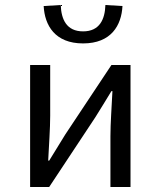

<svg xmlns="http://www.w3.org/2000/svg" viewBox="-20 -745 640 765"><path d="M100 0H176L360 -278C378 -307 406 -352 424 -382H428C425 -319 420 -254 420 -202V0H500V-486H424L240 -209C222 -179 194 -135 176 -105H172C175 -167 180 -232 180 -284V-486H100ZM311 -572C423 -572 464 -644 468 -721L400 -725C398 -668 377 -620 311 -620C245 -620 224 -668 222 -725L154 -721C158 -644 199 -572 311 -572Z"/></svg>

Font: Hasklig
Style: Regular
Weight: 400
Monospace: yes
Designer: Paul D. Hunt, Teo Tuominen
Foundry: Adobe Systems Incorporated
Version: Version 2.030;PS 1.0;hotconv 16.6.51;makeotf.lib2.5.65220